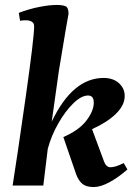

<svg xmlns="http://www.w3.org/2000/svg" viewBox="-20 -750 546 776"><path d="M288 -45 236 -196Q300 -224 329.5 -263Q359 -302 359 -335Q359 -364 336 -364Q309 -364 276.5 -332.5Q244 -301 215.5 -251Q187 -201 173 -148L155 0H31Q49 -113 83.5 -355.5Q118 -598 118 -644Q118 -656 109 -662Q100 -668 85 -668Q70 -668 61 -666L56 -698Q98 -714 139 -722Q180 -730 208 -730Q234 -730 245.5 -724.5Q257 -719 257 -694Q255 -688 218 -464L189 -258Q273 -435 399 -435Q437 -435 460.5 -414Q484 -393 484 -362Q484 -325 449 -290.5Q414 -256 352 -228L401 -96Q409 -75 426 -74Q447 -74 480 -91L495 -65Q457 -32 421.5 -13Q386 6 359 6Q329 6 313.5 -6.5Q298 -19 288 -45Z"/></svg>

Font: Unna
Style: Bold Italic
Weight: 700
Italic angle: -8.05°
Designer: Jorge de Buen Unna
Foundry: Omnibus-Type
Version: Version 2.008